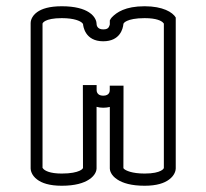

<svg xmlns="http://www.w3.org/2000/svg" viewBox="-20 -550 660 614"><path d="M245 -278 245.4 -13C244.9 -11.4 242.9 -7.7 234 -3.7C224.6 0.6 206.9 5 177.5 5C138.4 5 124.2 -4.5 119.3 -9.3C117.2 -11.4 116.3 -12.6 116 -13.2V-474.4C116.4 -476 118.1 -479.7 126.1 -483.7C134.3 -487.8 149.8 -492 177.5 -492C218.8 -492 236.3 -482.3 241.7 -477.6C244.2 -475.3 245.1 -474 245.5 -473.5C245.9 -466.9 251.4 -418 310 -418C363.8 -418 373.1 -458 374.6 -472.9V-473.4C375.1 -475.1 377 -479 386.1 -483.2C395.5 -487.6 413.2 -492 442.5 -492C481.6 -492 495.9 -482.9 500.7 -478.3C502.8 -476.3 503.7 -475.1 504 -474.6V-13C503.6 -11.3 501.9 -7.7 493.9 -3.7C485.7 0.6 470.2 5 442.5 5C401.2 5 382.3 -4.9 377.2 -9.4C375.5 -10.9 374.8 -11.7 374.6 -12.2L375 -276H331V-265V-262C331 -259 331 -244 310 -244C289 -244 289 -260 289 -262V-278H275H263ZM542 -494C532 -511 500.6 -530 442.5 -530C380 -530 353 -510.1 338 -495C336.1 -493.1 332.5 -488 331.2 -484.8V-471.8C330.3 -468.2 329 -464.7 327.1 -462.2C324.7 -459.1 321 -456 310 -456C289.3 -456 288.8 -471.5 288.8 -474.2C288.8 -474.3 288.8 -474.4 288.8 -474.5C288.8 -479.6 286 -496.7 264.6 -510.6C247.6 -521.7 220.2 -530 177.5 -530C137.9 -530 113.7 -522 98.8 -511.3C80 -497.8 78 -481.3 78 -476.8V-11.2C78 -6.8 79.9 10 98.7 24C113.6 35.4 137.8 44 177.5 44C220.2 44 247.7 35.4 264.7 24.1C286.1 10.4 288.8 -6.1 288.8 -11V-208.4C295.2 -206.5 302.3 -205.5 310 -205.5C317.6 -205.5 324.7 -206.3 331.2 -208V-11C331.2 -6.1 333.9 10.4 355.3 24.1C372.3 35.4 399.8 44 442.5 44C481.3 44 505.4 35.6 520.4 24.4C539.3 10.8 542 -5.8 542 -11.2V-490Z"/></svg>

Font: Platiipus Bold
Style: Bold
Weight: 400
Version: Version 001.000